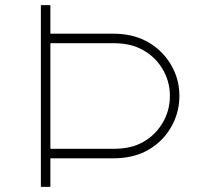

<svg xmlns="http://www.w3.org/2000/svg" viewBox="-20 -727 780 747"><path d="M139 0V-707H176V-596H419Q492 -596 545 -569Q606 -538 642 -480.5Q678 -423 678 -354Q678 -285 642.5 -227Q607 -169 546 -138Q493 -111 419 -111H176V0ZM176 -148H419Q483 -148 524 -168Q577 -193 609 -243Q641 -293 641 -354Q641 -414 609 -464Q577 -514 523 -539Q482 -559 419 -559H176Z"/></svg>

Font: Major Mono Display
Style: Regular
Weight: 400
Designer: Emre Parlak
Foundry: Emre Parlak
Version: Version 2.000; ttfautohint (v1.8) -l 8 -r 50 -G 200 -x 14 -D